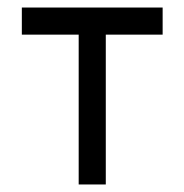

<svg xmlns="http://www.w3.org/2000/svg" viewBox="-20 -490 490 510"><path d="M189 0V-398H38V-470H412V-398H261V0Z"/></svg>

Font: Kreadon
Style: Regular
Weight: 400
Designer: kohakuno
Foundry: StudioGnu
Version: Version 1.000;Glyphs 3.1.2 (3151)